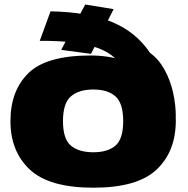

<svg xmlns="http://www.w3.org/2000/svg" viewBox="-20 -848 856 872"><path d="M404 4.5Q604 4.5 691.2 -77.8Q778.5 -160 778.5 -301Q778.5 -405.5 667.5 -500.8Q556.5 -596 391.5 -596Q191 -596 109.2 -516Q27.5 -436 27.5 -298Q27.5 -160 115.5 -77.8Q203.5 4.5 404 4.5ZM404 -156.5Q338.5 -156.5 302.2 -186.5Q266 -216.5 266 -298Q266 -379.5 302.2 -410.5Q338.5 -441.5 404 -441.5Q469 -441.5 504.2 -410.5Q539.5 -379.5 539.5 -298Q539.5 -216.5 504.2 -186.5Q469 -156.5 404 -156.5ZM778.5 -317Q778.5 -372.5 766 -428.2Q753.5 -484 727.2 -531.5Q701 -579 661.5 -608Q629.5 -655.5 586 -690.8Q542.5 -726 487 -748.8Q431.5 -771.5 362.2 -783.2Q293 -795 209.5 -796.5L160.5 -662.5Q246.5 -663 312.8 -655Q379 -647 426.8 -629Q474.5 -611 504.5 -582Q534.5 -553 548.8 -509.2Q563 -465.5 563 -407ZM393.5 -603.5 496 -806.5 367 -827.5 258 -621.5Z"/></svg>

Font: Anybody SemiExpanded Black
Style: Regular
Weight: 900
Width: 6
Version: Version 1.113;gftools[0.9.25]